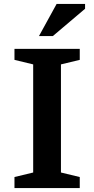

<svg xmlns="http://www.w3.org/2000/svg" viewBox="-20 -955 478 975"><path d="M385 -56V0H53.5V-56L148.5 -79V-628L53.5 -651V-707H385V-651L289.5 -628V-79ZM178 -772 267.5 -935H412V-910.5L248.5 -772Z"/></svg>

Font: Newsreader Caption Medium
Style: Regular
Weight: 500
Designer: Hugues Gentile
Foundry: Production Type
Version: Version 1.001